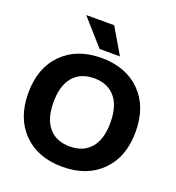

<svg xmlns="http://www.w3.org/2000/svg" viewBox="-169 -1100 1139 1244"><g transform="rotate(20 401.0 -478.5)"><path d="M368 -790 211 -967H404L508 -790ZM131.5 -639Q232 -740 401 -740Q570 -740 670.5 -639Q771 -538 771 -365Q771 -192 670.5 -91Q570 10 401 10Q232 10 131.5 -91Q31 -192 31 -365Q31 -538 131.5 -639ZM256.5 -190Q308 -130 401 -130Q494 -130 545.5 -190Q597 -250 597 -365Q597 -480 545.5 -540Q494 -600 401 -600Q308 -600 256.5 -540Q205 -480 205 -365Q205 -250 256.5 -190Z"/></g></svg>

Font: M PLUS 1p ExtraBold
Style: Regular
Weight: 800
Version: Version 1.062